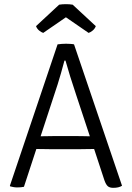

<svg xmlns="http://www.w3.org/2000/svg" viewBox="-20 -896 634 922"><path d="M225.5 -179.5Q223 -179.5 209.2 -179.8Q195.5 -180 179.8 -180.2Q164 -180.5 154.5 -180.5L95 1Q81.5 4 63.5 4Q52.5 4 45 2.5Q37.5 1 29 -1L27.5 -4L256.5 -683Q264.5 -684.5 276.8 -685.2Q289 -686 297.5 -686Q305.5 -686 317.8 -685.2Q330 -684.5 335.5 -683L566 -4Q550.5 6 524 6Q507 6 498 -1.5Q489 -9 481.5 -30L432 -180.5Q422.5 -180.5 406.2 -180.2Q390 -180 376 -179.8Q362 -179.5 359.5 -179.5ZM257 -491.5 175 -241.5Q183 -242 196.2 -242Q209.5 -242 220.8 -242.2Q232 -242.5 234.5 -242.5H352Q355.5 -242.5 377 -242.2Q398.5 -242 411.5 -241.5L345.5 -441Q330.5 -485 317 -528.8Q303.5 -572.5 294.5 -605H289.5Q282 -577 272.5 -543.2Q263 -509.5 257 -491.5ZM329 -873.5 440 -770.5Q435.5 -758 425.2 -749.5Q415 -741 405.5 -738L296.5 -813L187.5 -738Q178 -741 167.8 -749.5Q157.5 -758 153 -770.5L264 -873.5Q279 -876 296.5 -876Q314 -876 329 -873.5Z"/></svg>

Font: Signika Negative SC Light
Style: Regular
Weight: 300
Designer: Anna Giedryś
Foundry: Anna Giedryś
Version: Version 2.000; ttfautohint (v1.8.3) -l 8 -r 50 -G 200 -x 9 -